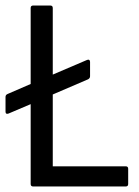

<svg xmlns="http://www.w3.org/2000/svg" viewBox="-30 -675 504 695"><path d="M90 0Q81 0 81 -9V-298L1 -264Q-10 -260 -10 -271V-324Q-10 -332 -2 -335L81 -371V-646Q81 -655 90 -655H152Q161 -655 161 -646V-405L285 -458Q290 -460 293 -458Q296 -456 296 -451V-399Q296 -392 289 -388L161 -333V-73H425Q434 -73 434 -64V-9Q434 0 425 0Z"/></svg>

Font: Sofia Sans Semi Condensed
Style: Regular
Weight: 400
Designer: Botio Nikoltchev, Ani Petrova
Foundry: lettersoup
Version: Version 4.100; ttfautohint (v1.8.4.7-5d5b)